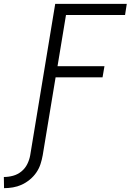

<svg xmlns="http://www.w3.org/2000/svg" viewBox="-85 -755 705 998"><path d="M-64 223 -65 165Q-41 165 -17 158.5Q7 152 26.5 136Q46 120 57 97.5Q68 75 72 52L202 -735H574L565 -677H258L214 -411H458L448 -353H204L137 52Q133 75 125.5 98Q118 121 104 141.5Q90 162 70 178.5Q50 195 28 205Q6 215 -17.5 219Q-41 223 -64 223Z"/></svg>

Font: Iosevka Light Extended Oblique
Style: Regular
Weight: 300
Width: 7
Italic angle: -9°
Monospace: yes
Designer: Belleve Invis
Foundry: Belleve Invis
Version: Version 32.5.0; ttfautohint (v1.8.4)